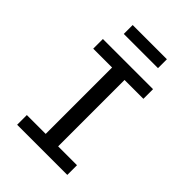

<svg xmlns="http://www.w3.org/2000/svg" viewBox="-252 -1003 1119 1119"><g transform="rotate(45 307.5 -443.5)"><path d="M514.4 -706.7V-627.2H359V-80H514.4V0H101V-80H256.4V-627.2H101V-706.7ZM448.2 -813.8H166.2V-887.2H448.2Z"/></g></svg>

Font: Fira Code Retina
Style: Regular
Weight: 450
Monospace: yes
Designer: Carrois Corporate, Edenspiekermann AG, Nikita Prokopov
Foundry: Carrois Corporate, Edenspiekermann AG, Nikita Prokopov
Version: Version 6.002